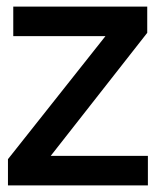

<svg xmlns="http://www.w3.org/2000/svg" viewBox="-20 -559 470 579"><path d="M4 -79 298 -450H20V-539H424V-460L133 -89H426V0H4Z"/></svg>

Font: BLUETTI 2.0 Normal
Style: Normal
Weight: 400
Designer: Stijn de Vries
Foundry: tokotype
Version: Version 2.005;October 31, 2023;FontCreator 14.0.0.2814 64-bi